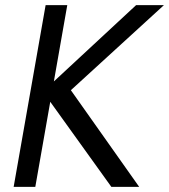

<svg xmlns="http://www.w3.org/2000/svg" viewBox="-20 -725 656 745"><path d="M241 -705H157L33 0H117L175 -330L412 0H520L255 -375L616 -705H508L189 -409Z"/></svg>

Font: Geom Light
Style: Italic
Weight: 300
Italic angle: -10°
Version: Version 1.102